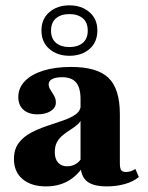

<svg xmlns="http://www.w3.org/2000/svg" viewBox="-20 -677 546 709"><path d="M277.4 -209.7V-311.3Q277.4 -353.2 260.9 -372.6Q244.4 -391.9 208.9 -391.9Q186.3 -391.9 173 -385.1Q159.7 -378.2 159.7 -365.3Q159.7 -355.6 166.5 -345.2Q173.4 -334.7 179.8 -323.4Q186.3 -312.1 186.3 -298.4Q186.3 -279 167.3 -266.9Q148.4 -254.8 118.5 -254.8Q85.5 -254.8 66.5 -271.8Q47.6 -288.7 47.6 -318.5Q47.6 -352.4 71.8 -377.4Q96 -402.4 139.5 -416.1Q183.1 -429.8 242.7 -429.8Q338.7 -429.8 380.6 -389.5Q422.6 -349.2 422.6 -255.6V-209.7ZM150 11.3Q95.2 11.3 63.3 -15.7Q31.5 -42.7 31.5 -89.5Q31.5 -125.8 49.2 -149.2Q66.9 -172.6 94.8 -187.1Q122.6 -201.6 154 -212.1Q185.5 -222.6 213.7 -232.3Q241.9 -241.9 260.1 -255.2Q278.2 -268.5 278.2 -289.5L282.3 -242.7Q278.2 -227.4 266.5 -217.3Q254.8 -207.3 240.7 -198.4Q226.6 -189.5 212.9 -178.6Q199.2 -167.7 190.7 -152.8Q182.3 -137.9 182.3 -115.3Q182.3 -90.3 194.4 -76.6Q206.5 -62.9 228.2 -62.9Q245.2 -62.9 259.7 -71.4Q274.2 -79.8 284.7 -98.4L286.3 -60.5Q261.3 -24.2 227.4 -6.5Q193.5 11.3 150 11.3ZM422.6 -74.2Q422.6 -55.6 427.4 -48.8Q432.3 -41.9 445.2 -41.9Q454.8 -41.9 463.3 -44.8Q471.8 -47.6 479.8 -53.2L492.7 -23.4Q472.6 -6.5 441.5 2.4Q410.5 11.3 374.2 11.3Q323.4 11.3 300.4 -8.1Q277.4 -27.4 277.4 -70.2V-209.7H422.6ZM236.3 -471Q191.9 -471 162.5 -496Q133.1 -521 133.1 -564.5Q133.1 -607.3 162.5 -632.3Q191.9 -657.3 236.3 -657.3Q280.6 -657.3 310.1 -632.3Q339.5 -607.3 339.5 -564.5Q339.5 -521 310.5 -496Q281.5 -471 236.3 -471ZM236.3 -503.2Q266.9 -503.2 285.5 -518.5Q304 -533.9 304 -563.7Q304 -594.4 285.5 -609.7Q266.9 -625 236.3 -625Q205.6 -625 187.1 -609.7Q168.5 -594.4 168.5 -563.7Q168.5 -533.9 187.1 -518.5Q205.6 -503.2 236.3 -503.2Z"/></svg>

Font: Playfair 9pt Black
Style: Regular
Weight: 900
Designer: Claus Eggers Sørensen
Foundry: Claus Eggers Sørensen
Version: Version 2.203